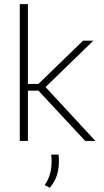

<svg xmlns="http://www.w3.org/2000/svg" viewBox="-20 -684 507 932"><path d="M393.5 0 166.5 -244H108.5V-276.5H166.5L383 -486.5H433L194 -254.5V-269L443 0ZM76 0V-664H115.5V0ZM264 66.5Q265 72 265.5 80.2Q266 88.5 266 98.5Q266 135.5 256.2 166.5Q246.5 197.5 221.5 227.5L197 214.5Q214.5 189 222.5 161Q230.5 133 230.5 99.5Q230.5 90.5 230 82.5Q229.5 74.5 228.5 66.5Z"/></svg>

Font: Anek Latin Medium ExtraLight
Style: Regular
Weight: 250
Version: Version 1.003